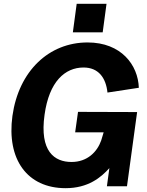

<svg xmlns="http://www.w3.org/2000/svg" viewBox="-20 -974 771 1004"><path d="M323 10C441 10 508 -46 552 -95L539 0H644L697 -388L388 -389L373 -282H522L509 -239C488 -180 437 -127 354 -127C265 -127 186 -182 213 -374C237 -548 320 -621 417 -621C495 -621 534 -567 542 -490L706 -515C702 -634 614 -752 438 -752C236 -752 78 -603 45 -368C14 -141 122 10 323 10ZM381 -954 361 -805H517L537 -954Z"/></svg>

Font: Cheyenne Sans
Style: Bold Italic
Weight: 700
Italic angle: -8.13011°
Designer: The Public Sans project authors (U.S. Web Design System), Libre Franklin designed by Pablo Impallari and Rodrigo Fuenzal
Foundry: The Cheyenne Sans Project Authors
Version: Version 2.007